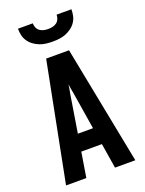

<svg xmlns="http://www.w3.org/2000/svg" viewBox="-174 -1037 848 1120"><g transform="rotate(-20 250.0 -477.5)"><path d="M35 0 179 -735H321L465 0H339L314 -155H186L161 0ZM297 -260 260 -490Q257 -505 254.5 -519.5Q252 -534 250 -549Q248 -534 245.5 -519.5Q243 -505 240 -490L203 -260ZM250 -815Q229 -815 208.5 -817.5Q188 -820 169 -827.5Q150 -835 133 -847.5Q116 -860 104.5 -877Q93 -894 88.5 -914Q84 -934 84 -955H176Q176 -941 181.5 -928Q187 -915 198 -907Q209 -899 222.5 -896Q236 -893 250 -893Q264 -893 277.5 -896Q291 -899 302 -907Q313 -915 318.5 -928Q324 -941 324 -955H416Q416 -934 411.5 -914Q407 -894 395.5 -877Q384 -860 367 -847.5Q350 -835 331 -827.5Q312 -820 291.5 -817.5Q271 -815 250 -815Z"/></g></svg>

Font: Iosevka SS04 Extrabold
Style: Regular
Weight: 800
Monospace: yes
Designer: Belleve Invis
Foundry: Belleve Invis
Version: Version 19.0.0; ttfautohint (v1.8.4)